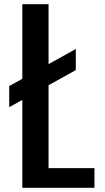

<svg xmlns="http://www.w3.org/2000/svg" viewBox="-20 -895 501 915"><path d="M86.4 0V-418.9L23.9 -384.3V-484.9L86.4 -519.5V-875H211.4V-589.4L341.3 -661.6V-561L211.4 -488.8V-93.8H430.2V0Z"/></svg>

Font: Oswald
Style: Stencbab
Weight: 400
Designer: Mathieu Le Lay
Foundry: Mathieu Le Lay
Version: Version 1.000